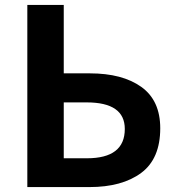

<svg xmlns="http://www.w3.org/2000/svg" viewBox="-20 -760 715 780"><path d="M91 0V-740H239V-462H345Q477 -462 554 -407Q631 -352 631 -239Q631 -115 553.5 -57.5Q476 0 343 0ZM239 -117H333Q487 -117 487 -236Q487 -344 332 -344H239Z"/></svg>

Font: Noto Sans Korean Bold
Style: Bold
Weight: 700
Designer: Ryoko NISHIZUKA  (kana & ideographs); Paul D. Hunt (Latin, Greek & Cyrillic); Wenlong ZHANG  (bopomofo); Sandoll Communi
Foundry: Adobe Systems Incorporated
Version: Version 1.000;PS 1;hotconv 1.0.78;makeotf.lib2.5.61930